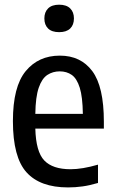

<svg xmlns="http://www.w3.org/2000/svg" viewBox="-20 -789 492 818"><path d="M270 9.5Q151 9.5 93 -54.8Q35 -119 35 -273Q35 -420 89.5 -486Q144 -552 235 -552Q324 -552 373.2 -486Q422.5 -420 422.5 -270.5V-241H130.5Q133 -142.5 168.8 -105.2Q204.5 -68 280.5 -68Q330.5 -68 397.5 -87.5V-9.5Q362 1 331.5 5.2Q301 9.5 270 9.5ZM234.5 -485Q205 -485 181.8 -469.8Q158.5 -454.5 145 -415.2Q131.5 -376 130.5 -304H333Q332 -376 319.8 -415.2Q307.5 -454.5 285.8 -469.8Q264 -485 234.5 -485ZM232 -652Q201 -652 185 -667.5Q169 -683 169 -710.5Q169 -737.5 185 -753.2Q201 -769 232 -769Q263 -769 279 -753.2Q295 -737.5 295 -710.5Q295 -683 279 -667.5Q263 -652 232 -652Z"/></svg>

Font: Encode Sans Condensed Medium
Style: Regular
Weight: 500
Width: 3
Designer: Multiple Designers
Foundry: Impallari Type
Version: Version 3.000; ttfautohint (v1.8.3) -l 8 -r 50 -G 200 -x 14 